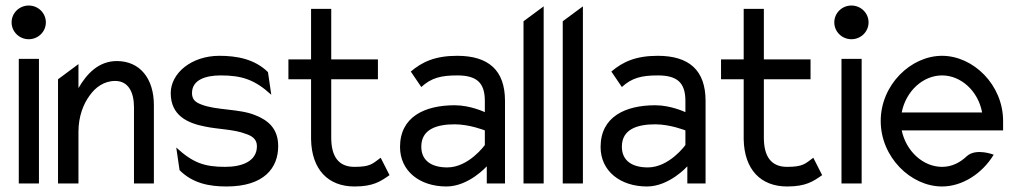

<svg xmlns="http://www.w3.org/2000/svg" viewBox="-20 -664 3684 695"><path d="M22 -583C22 -549 50 -522 84 -522C118 -522 146 -549 146 -583C146 -617 118 -644 84 -644C50 -644 22 -617 22 -583ZM48 0H121V-451H48Z M190 0H264V-187C264 -243 282 -288 305 -319C325 -347 356 -371 397 -371C444 -371 465 -331 465 -276V0H537V-284C537 -379 487 -443 403 -443C337 -443 294 -397 264 -345V-432L190 -377Z M598 -327C598 -245 660 -218 722 -206C768 -196 827 -196 868 -180C890 -173 910 -162 910 -135C910 -80 856 -60 795 -60C719 -60 678 -75 618 -130L630 -48C678 0 738 11 800 11C937 11 987 -57 987 -135C987 -199 950 -229 904 -247C846 -271 763 -264 708 -286C690 -293 675 -302 675 -327C675 -375 724 -391 779 -391C855 -391 902 -376 962 -321L950 -403C901 -451 836 -462 774 -462C673 -462 598 -399 598 -327Z M1024 -377H1106V-160C1108 -50 1168 11 1263 11C1331 11 1357 -7 1390 -30L1358 -93C1329 -72 1322 -60 1263 -60C1205 -60 1179 -98 1179 -166V-377H1348V-449H1179V-632H1106V-449H1024Z M1428 -132C1428 -45 1499 11 1596 11C1677 11 1742 -62 1742 -62V0H1808V-299C1808 -410 1748 -462 1635 -462C1555 -462 1508 -440 1467 -405L1505 -349C1541 -382 1576 -391 1635 -391C1704 -391 1735 -366 1735 -299V-258C1735 -258 1683 -283 1626 -283C1517 -283 1428 -241 1428 -132ZM1505 -133C1505 -197 1562 -214 1626 -214C1680 -214 1735 -192 1735 -192V-139C1735 -139 1677 -58 1599 -58C1544 -58 1505 -81 1505 -133Z M1875 0H1948V-641L1875 -587Z M2017 0H2090V-641L2017 -587Z M2154 -132C2154 -45 2225 11 2322 11C2403 11 2468 -62 2468 -62V0H2534V-299C2534 -410 2474 -462 2361 -462C2281 -462 2234 -440 2193 -405L2231 -349C2267 -382 2302 -391 2361 -391C2430 -391 2461 -366 2461 -299V-258C2461 -258 2409 -283 2352 -283C2243 -283 2154 -241 2154 -132ZM2231 -133C2231 -197 2288 -214 2352 -214C2406 -214 2461 -192 2461 -192V-139C2461 -139 2403 -58 2325 -58C2270 -58 2231 -81 2231 -133Z M2590 -377H2672V-160C2674 -50 2734 11 2829 11C2897 11 2923 -7 2956 -30L2924 -93C2895 -72 2888 -60 2829 -60C2771 -60 2745 -98 2745 -166V-377H2914V-449H2745V-632H2672V-449H2590Z M3000 -583C3000 -549 3028 -522 3062 -522C3096 -522 3124 -549 3124 -583C3124 -617 3096 -644 3062 -644C3028 -644 3000 -617 3000 -583ZM3026 0H3099V-451H3026Z M3168 -226C3168 -95 3277 11 3390 11C3463 11 3535 -35 3577 -104C3577 -104 3514 -129 3480 -99C3455 -75 3425 -60 3390 -60C3322 -60 3260 -116 3244 -192H3611V-226C3611 -357 3503 -462 3390 -462C3277 -462 3168 -357 3168 -226ZM3244 -257C3259 -334 3321 -391 3390 -391C3459 -391 3521 -334 3535 -257Z"/></svg>

Font: Charger Sport
Style: Nrw
Weight: 400
Designer: Jasper
Foundry: Cannot Into Space Fonts
Version: Version 1.1